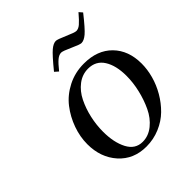

<svg xmlns="http://www.w3.org/2000/svg" viewBox="-182 -739 855 855"><g transform="rotate(-45 245.5 -312.0)"><path d="M65.9 -187Q65.9 -233.4 82.5 -280Q99.1 -326.7 128.9 -365.2Q158.7 -403.8 205.8 -428Q252.9 -452.1 309.1 -452.1Q393.6 -452.1 442.4 -402.3Q491.2 -352.5 491.2 -270Q491.2 -233.4 480.7 -194.8Q470.2 -156.2 449.2 -120.1Q428.2 -84 399.4 -55.7Q370.6 -27.3 330.3 -10.3Q290 6.8 245.1 6.8Q164.6 6.8 115.2 -48.3Q65.9 -103.5 65.9 -187ZM154.8 -176.8Q154.8 -109.4 178.2 -64.7Q201.7 -20 248 -20Q285.2 -20 316.2 -45.2Q347.2 -70.3 365.7 -109.6Q384.3 -148.9 394.5 -193.1Q404.8 -237.3 404.8 -278.8Q404.8 -344.2 379.9 -383.5Q355 -422.9 306.2 -422.9Q269.5 -422.9 239.7 -400.1Q210 -377.4 191.9 -340.8Q173.8 -304.2 164.3 -261.7Q154.8 -219.2 154.8 -176.8ZM189 -520Q236.8 -578.6 256.6 -595.2Q276.4 -611.8 292 -611.8Q301.8 -611.8 339.8 -595Q377.9 -578.1 388.2 -578.1Q401.4 -578.1 415 -589.6Q428.7 -601.1 454.1 -630.9L467.8 -615.2Q421.9 -557.1 402.1 -540.5Q382.3 -523.9 366.2 -523.9Q356.4 -523.9 319.3 -541Q282.2 -558.1 272 -558.1Q258.3 -558.1 243.7 -545.9Q229 -533.7 206.1 -504.9Z"/></g></svg>

Font: Dehuti
Style: Bold-Italic
Weight: 700
Version: Version 1.2